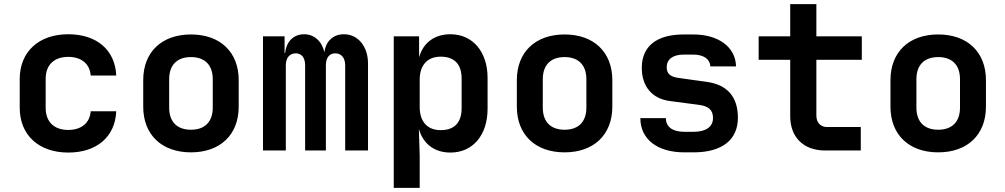

<svg xmlns="http://www.w3.org/2000/svg" viewBox="-20 -725 4840 925"><path d="M309 10C446 10 535 -66 540 -189H417C413 -132 371 -99 309 -99C241 -99 200 -137 200 -206V-345C200 -413 241 -451 309 -451C371 -451 413 -418 417 -361H540C535 -484 446 -560 309 -560C167 -560 75 -476 75 -344V-206C75 -74 167 10 309 10Z M900 9C1041 9 1130 -76 1130 -211V-339C1130 -474 1041 -559 900 -559C759 -559 670 -474 670 -339V-211C670 -76 759 9 900 9ZM900 -100C834 -100 795 -137 795 -207V-343C795 -413 834 -450 900 -450C966 -450 1005 -413 1005 -343V-207C1005 -137 966 -100 900 -100Z M1247 0H1357V-410C1357 -446 1375 -468 1405 -468C1434 -468 1450 -446 1450 -410V0H1550V-410C1550 -446 1566 -468 1595 -468C1625 -468 1643 -446 1643 -410V0H1753V-419C1753 -502 1704 -560 1637 -560C1585 -560 1549 -526 1543 -473C1531 -526 1494 -560 1445 -560C1394 -560 1359 -524 1354 -470H1351V-550H1247Z M1877 180H2002V26L1998 -104C2018 -32 2073 10 2150 10C2258 10 2329 -74 2329 -201V-350C2329 -476 2257 -560 2150 -560C2073 -560 2019 -519 1999 -449V-550H1877ZM2103 -98C2039 -98 2002 -139 2002 -209V-341C2002 -411 2039 -452 2103 -452C2167 -452 2204 -418 2204 -346V-204C2204 -132 2167 -98 2103 -98Z M2700 9C2841 9 2930 -76 2930 -211V-339C2930 -474 2841 -559 2700 -559C2559 -559 2470 -474 2470 -339V-211C2470 -76 2559 9 2700 9ZM2700 -100C2634 -100 2595 -137 2595 -207V-343C2595 -413 2634 -450 2700 -450C2766 -450 2805 -413 2805 -343V-207C2805 -137 2766 -100 2700 -100Z M3277 9H3321C3460 9 3535 -52 3535 -158C3535 -258 3484 -318 3382 -331L3253 -349C3213 -354 3192 -367 3192 -401C3192 -439 3221 -462 3274 -462H3320C3370 -462 3401 -440 3402 -405H3526C3524 -498 3442 -559 3320 -559H3274C3143 -559 3072 -502 3072 -398C3072 -309 3121 -249 3209 -238L3346 -220C3393 -214 3415 -196 3415 -156C3415 -114 3381 -90 3321 -90H3277C3221 -90 3188 -113 3188 -156H3065C3065 -54 3147 9 3277 9Z M3955 0H4127V-113H3964C3932 -113 3913 -136 3913 -168V-437H4132V-550H3913V-705H3787V-550H3635V-437H3787V-165C3787 -63 3852 0 3955 0Z M4500 9C4641 9 4730 -76 4730 -211V-339C4730 -474 4641 -559 4500 -559C4359 -559 4270 -474 4270 -339V-211C4270 -76 4359 9 4500 9ZM4500 -100C4434 -100 4395 -137 4395 -207V-343C4395 -413 4434 -450 4500 -450C4566 -450 4605 -413 4605 -343V-207C4605 -137 4566 -100 4500 -100Z"/></svg>

Font: JetBrains Mono
Style: Bold
Weight: 558
Monospace: yes
Designer: Philipp Nurullin, Konstantin Bulenkov
Foundry: JetBrains
Version: Version 2.305